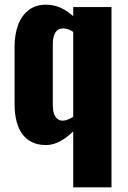

<svg xmlns="http://www.w3.org/2000/svg" viewBox="-20 -608 544 818"><path d="M292 190V-48Q264 -21 235 -5.5Q206 10 176 10Q111 10 76.5 -35Q42 -80 42 -168V-407Q42 -461 57 -501.5Q72 -542 102 -565Q132 -588 176 -588Q209 -588 238 -575Q267 -562 292 -539V-578H455V190ZM248 -94Q257 -94 268.5 -98.5Q280 -103 292 -110V-472Q282 -479 271 -483Q260 -487 249 -487Q226 -487 215.5 -468.5Q205 -450 205 -424V-158Q205 -140 209.5 -125.5Q214 -111 223.5 -102.5Q233 -94 248 -94Z"/></svg>

Font: Oswald
Style: Bold
Weight: 700
Designer: Vernon Adams
Foundry: Vernon Adams
Version: Version 4.103;gftools[0.9.33.dev8+g029e19f]